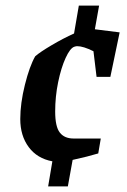

<svg xmlns="http://www.w3.org/2000/svg" viewBox="-20 -606 452 682"><path d="M176 -210Q176 -156 192.5 -135Q209 -114 241 -114H338L329 -61Q293 -50 238 -38L221 56H151L166 -33Q112 -43 82 -83.5Q52 -124 52 -183Q52 -239 68.5 -305Q85 -371 105 -406Q122 -421 163.5 -445.5Q205 -470 243 -487L260 -586H332L317 -502L405 -491L372 -333H323L312 -424Q276 -442 254 -442Q250 -442 244 -440Q229 -435 213 -400Q197 -365 186.5 -314Q176 -263 176 -210Z"/></svg>

Font: Grenze SemiBold
Style: Italic
Weight: 600
Italic angle: -10°
Designer: Renata Polastri
Foundry: Omnibus-Type
Version: Version 1.002; ttfautohint (v1.8)